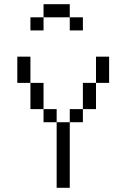

<svg xmlns="http://www.w3.org/2000/svg" viewBox="-20 -895 540 915"><path d="M312.5 -812.5H187.5V-875H312.5ZM62.5 -625H125V-500H62.5ZM125 -500H187.5V-375H125ZM125 -812.5H187.5V-750H125ZM187.5 -375H250V-312.5H187.5ZM250 -312.5H312.5V0H250ZM312.5 -375H375V-312.5H312.5ZM312.5 -812.5H375V-750H312.5ZM375 -500H437.5V-375H375ZM437.5 -625H500V-500H437.5Z"/></svg>

Font: 寒蝉点阵体 16px
Style: Regular
Weight: 400
Designer: Designed by Warren2060
Foundry: ChillType
Version: Version 1.000